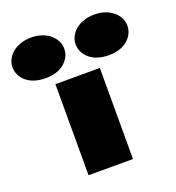

<svg xmlns="http://www.w3.org/2000/svg" viewBox="-259 -863 890 971"><g transform="rotate(-20 186.0 -377.0)"><path d="M216.8 -644.5Q216.8 -666 226.6 -685.5Q236.3 -705.1 254.9 -720.7Q273.4 -736.3 299.3 -745.1Q325.2 -753.9 356.4 -753.9Q387.7 -753.9 413.1 -745.1Q438.5 -736.3 457 -720.7Q475.6 -705.1 485.4 -685.5Q495.1 -666 495.1 -644.5Q495.1 -621.1 485.4 -601.6Q475.6 -582 457 -566.4Q438.5 -550.8 413.1 -543Q387.7 -535.2 356.4 -535.2Q325.2 -535.2 299.3 -543Q273.4 -550.8 254.9 -566.4Q236.3 -582 226.6 -601.6Q216.8 -621.1 216.8 -644.5ZM-123 -644.5Q-123 -666 -113.3 -685.5Q-103.5 -705.1 -85 -720.7Q-66.4 -736.3 -40.5 -745.1Q-14.6 -753.9 16.6 -753.9Q47.9 -753.9 73.2 -745.1Q98.6 -736.3 117.2 -720.7Q135.7 -705.1 145.5 -685.5Q155.3 -666 155.3 -644.5Q155.3 -621.1 145.5 -601.6Q135.7 -582 117.2 -566.4Q98.6 -550.8 73.2 -543Q47.9 -535.2 16.6 -535.2Q-14.6 -535.2 -40.5 -543Q-66.4 -550.8 -85 -566.4Q-103.5 -582 -113.3 -601.6Q-123 -621.1 -123 -644.5ZM51.8 -490.2Q51.8 -489.3 173.8 -490.2H291V0H51.8Z"/></g></svg>

Font: Polsku
Style: Regular
Weight: 400
Designer: Sebastien Sanfilippo
Version: Version 1.1